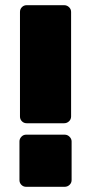

<svg xmlns="http://www.w3.org/2000/svg" viewBox="-20 -720 350 740"><path d="M83 -245Q72 -245 64.5 -252.5Q57 -260 57 -271V-674Q57 -685 64.5 -692.5Q72 -700 83 -700H227Q238 -700 246 -692.5Q254 -685 254 -674V-271Q254 -260 246 -252.5Q238 -245 227 -245ZM81 0Q70 0 62.5 -7.5Q55 -15 55 -26V-175Q55 -185 62.5 -193Q70 -201 81 -201H229Q240 -201 248 -193Q256 -185 256 -175V-26Q256 -15 248 -7.5Q240 0 229 0Z"/></svg>

Font: Rubik ExtraBold
Style: Regular
Weight: 800
Designer: Hubert and Fischer
Foundry: Hubert and Fischer
Version: Version 2.300;gftools[0.9.30]